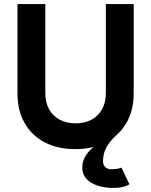

<svg xmlns="http://www.w3.org/2000/svg" viewBox="-20 -720 744 945"><path d="M350 14Q263 14 199 -20Q135 -54 100.5 -115.5Q66 -177 66 -261V-700H203V-261Q203 -216 221.5 -182.5Q240 -149 273.5 -131Q307 -113 352 -113Q397 -113 430.5 -131Q464 -149 482.5 -182.5Q501 -216 501 -261V-700H638V-261Q638 -177 602.5 -115.5Q567 -54 502.5 -20Q438 14 350 14ZM538 205Q495 205 460 193.5Q425 182 405 160Q385 138 385 105Q385 71 404 43Q423 15 456 -9Q489 -33 530 -57L554 -56Q526 -30 511.5 -7.5Q497 15 492 34.5Q487 54 487 73Q487 92 498 102.5Q509 113 528 113Q543 113 555.5 111Q568 109 578 105L617 187Q600 197 580.5 201Q561 205 538 205Z"/></svg>

Font: Figtree
Style: Bold
Weight: 700
Designer: Erik Kennedy
Foundry: Erik Kennedy
Version: Version 2.001;gftools[0.9.30]